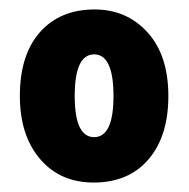

<svg xmlns="http://www.w3.org/2000/svg" viewBox="-20 -742 399 406"><path d="M336 -539Q336 -454 294 -405Q252 -356 178 -356Q107 -356 64.5 -406Q22 -456 22 -539Q22 -626 64.5 -674Q107 -722 180 -722Q248 -722 292 -673.5Q336 -625 336 -539ZM138 -539Q138 -452 179 -452Q220 -452 220 -539Q220 -627 179 -627Q138 -627 138 -539Z"/></svg>

Font: Noto Sans Bengali Condensed Black
Style: Regular
Weight: 900
Width: 3
Designer: Joana Ranito - Universal Thirst; Jelle Bosma - Monotype Design Team
Foundry: Universal Thirst ehf.
Version: Version 3.000; ttfautohint (v1.8.4.7-5d5b)